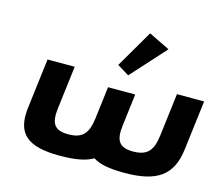

<svg xmlns="http://www.w3.org/2000/svg" viewBox="-120 -1035 1393 1208"><g transform="rotate(15 576.5 -430.5)"><path d="M571.8 -632 648.8 -585 851.5 -808.9 714.1 -876.1ZM310.1 -550H133.1L93.3 -226C72.2 -54 149.7 15 362.9 15C462.7 15 531.1 2.3 579.5 -25.9C620.9 1.6 685.9 14 784.5 14C997.7 14 1092.2 -55 1113.3 -227L1153 -550H976L941.6 -270C929.2 -169 891.7 -130 802.2 -130C712.6 -130 684.8 -169 697.2 -270L722.9 -480H545.9L520 -269C507.6 -168 470.2 -129 380.6 -129C291.1 -129 263.2 -168 275.6 -269Z"/></g></svg>

Font: Hussar
Style: BdSuprExtOblOne
Weight: 700
Foundry: Cannot Into Space Fonts
Version: Version 2.00